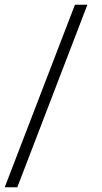

<svg xmlns="http://www.w3.org/2000/svg" viewBox="-20 -731 430 812"><path d="M0 61 296.9 -710.9H349.6L53.2 61Z"/></svg>

Font: Suwannaphum Light
Style: Regular
Weight: 300
Designer: Danh Hong
Version: Version 8.002; ttfautohint (v1.8.3)